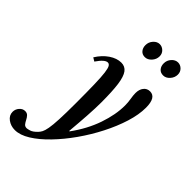

<svg xmlns="http://www.w3.org/2000/svg" viewBox="-427 -884 1231 1231"><g transform="rotate(45 189.0 -268.5)"><path d="M-25 254.5Q-62 254.5 -90 234Q-118 213.5 -118 181.5Q-118 158 -102 139.5Q-86 121 -64 121Q-46.5 121 -36.5 131.8Q-26.5 142.5 -19.5 156.8Q-12.5 171 -4 181.8Q4.5 192.5 20 192.5Q27 192.5 46.2 186.8Q65.5 181 89 156.5Q98.5 147 106 133Q113.5 119 119 89.2Q124.5 59.5 127.2 3.8Q130 -52 130 -145Q130 -249.5 128.2 -314.5Q126.5 -379.5 122 -414Q117.5 -448.5 110 -461.2Q102.5 -474 90.5 -474Q64 -474 25 -416.5L1 -431Q30.5 -479 71.5 -506.8Q112.5 -534.5 152.5 -534.5Q186.5 -534.5 206 -508.5Q225.5 -482.5 233.8 -423Q242 -363.5 242 -262.5Q242 -213.5 237.5 -143.2Q233 -73 225.5 11L229 12.5Q297.5 -81.5 330.5 -177.8Q363.5 -274 363.5 -356.5Q363.5 -384 358.8 -412Q354 -440 354 -460.5Q354 -493.5 370.2 -514Q386.5 -534.5 413 -534.5Q468.5 -534.5 468.5 -441.5Q468.5 -378.5 445 -303.2Q421.5 -228 381.5 -149.8Q341.5 -71.5 290.5 0.8Q239.5 73 184.2 130.2Q129 187.5 75 221Q21 254.5 -25 254.5ZM399.5 -665.5Q375 -665.5 361.2 -681.8Q347.5 -698 347.5 -723Q347.5 -751 366.2 -771.8Q385 -792.5 409 -792.5Q430.5 -792.5 446.8 -776.5Q463 -760.5 463 -736.5Q463 -709 443.5 -687.2Q424 -665.5 399.5 -665.5ZM233.5 -665.5Q209.5 -665.5 195.8 -681.8Q182 -698 182 -723Q182 -751 200.8 -771.8Q219.5 -792.5 243 -792.5Q264.5 -792.5 281 -776.5Q297.5 -760.5 297.5 -736.5Q297.5 -709 277.8 -687.2Q258 -665.5 233.5 -665.5Z"/></g></svg>

Font: Libre Caslon Condensed Bold
Style: Italic
Weight: 700
Italic angle: -22.583°
Designer: Pablo Impallari, Rodrigo Fuenzalida, Katja Schimmel, Ertekin Erdin
Foundry: Pablo Impallari, Rodrigo Fuenzalida
Version: Version 2.000; ttfautohint (v1.8.4.7-5d5b);gftools[0.9.33]